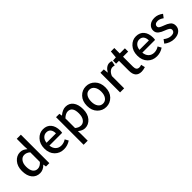

<svg xmlns="http://www.w3.org/2000/svg" viewBox="237 -2187 3801 3801"><g transform="rotate(-45 2137.5 -287.0)"><path d="M277.3 12.7Q172.9 12.7 111.3 -63.5Q49.8 -139.6 49.8 -274.4Q49.8 -403.3 119.6 -483.9Q189.5 -564.5 286.1 -564.5Q330.1 -564.5 362.8 -549.3Q395.5 -534.2 433.6 -502L428.7 -592.8V-796.9H543.9V0H450.2L440.4 -61.5H436.5Q364.3 12.7 277.3 12.7ZM303.7 -82Q370.1 -82 428.7 -149.4V-418Q374 -467.8 307.6 -467.8Q248 -467.8 208.5 -415.5Q168.9 -363.3 168.9 -276.4Q168.9 -182.6 204.1 -132.3Q239.3 -82 303.7 -82Z M946.3 12.7Q831.1 12.7 754.4 -64.9Q677.7 -142.6 677.7 -274.4Q677.7 -403.3 752.4 -483.9Q827.1 -564.5 928.7 -564.5Q1036.1 -564.5 1094.7 -493.7Q1153.3 -422.9 1153.3 -302.7Q1153.3 -270.5 1147.5 -245.1H791Q797.9 -167 843.8 -122.1Q889.6 -77.1 960.9 -77.1Q1029.3 -77.1 1091.8 -118.2L1131.8 -44.9Q1045.9 12.7 946.3 12.7ZM790 -324.2H1053.7Q1053.7 -395.5 1022 -434.6Q990.2 -473.6 930.7 -473.6Q877 -473.6 837.4 -434.1Q797.9 -394.5 790 -324.2Z M1281.2 222.7V-549.8H1375L1384.8 -490.2H1387.7Q1476.6 -564.5 1556.6 -564.5Q1660.2 -564.5 1717.3 -488.8Q1774.4 -413.1 1774.4 -284.2Q1774.4 -147.5 1704.6 -67.4Q1634.8 12.7 1537.1 12.7Q1464.8 12.7 1392.6 -48.8L1395.5 44.9V222.7ZM1515.6 -82Q1577.1 -82 1616.2 -135.3Q1655.3 -188.5 1655.3 -282.2Q1655.3 -467.8 1526.4 -467.8Q1464.8 -467.8 1395.5 -401.4V-131.8Q1453.1 -82 1515.6 -82Z M2130.9 12.7Q2024.4 12.7 1948.2 -65.4Q1872.1 -143.6 1872.1 -274.4Q1872.1 -407.2 1947.8 -485.8Q2023.4 -564.5 2130.9 -564.5Q2238.3 -564.5 2314.5 -485.4Q2390.6 -406.2 2390.6 -274.4Q2390.6 -143.6 2314.5 -65.4Q2238.3 12.7 2130.9 12.7ZM2028.8 -133.8Q2066.4 -81.1 2130.9 -81.1Q2195.3 -81.1 2233.9 -133.8Q2272.5 -186.5 2272.5 -274.4Q2272.5 -362.3 2233.9 -415.5Q2195.3 -468.8 2130.9 -468.8Q2066.4 -468.8 2028.8 -415.5Q1991.2 -362.3 1991.2 -274.4Q1991.2 -186.5 2028.8 -133.8Z M2524.4 0V-549.8H2618.2L2627.9 -451.2H2630.9Q2660.2 -504.9 2701.2 -534.7Q2742.2 -564.5 2786.1 -564.5Q2821.3 -564.5 2848.6 -551.8L2827.1 -452.1Q2798.8 -460.9 2772.5 -460.9Q2735.4 -460.9 2699.2 -432.1Q2663.1 -403.3 2638.7 -342.8V0Z M3118.2 12.7Q2951.2 12.7 2951.2 -179.7V-458H2871.1V-543.9L2956.1 -549.8L2968.8 -702.1H3065.4V-549.8H3209V-458H3065.4V-178.7Q3065.4 -79.1 3145.5 -79.1Q3175.8 -79.1 3205.1 -91.8L3225.6 -6.8Q3163.1 12.7 3118.2 12.7Z M3547.9 12.7Q3432.6 12.7 3356 -64.9Q3279.3 -142.6 3279.3 -274.4Q3279.3 -403.3 3354 -483.9Q3428.7 -564.5 3530.3 -564.5Q3637.7 -564.5 3696.3 -493.7Q3754.9 -422.9 3754.9 -302.7Q3754.9 -270.5 3749 -245.1H3392.6Q3399.4 -167 3445.3 -122.1Q3491.2 -77.1 3562.5 -77.1Q3630.9 -77.1 3693.4 -118.2L3733.4 -44.9Q3647.5 12.7 3547.9 12.7ZM3391.6 -324.2H3655.3Q3655.3 -395.5 3623.5 -434.6Q3591.8 -473.6 3532.2 -473.6Q3478.5 -473.6 3439 -434.1Q3399.4 -394.5 3391.6 -324.2Z M4032.2 12.7Q3976.6 12.7 3921.4 -8.3Q3866.2 -29.3 3825.2 -63.5L3878.9 -136.7Q3957 -74.2 4035.2 -74.2Q4083 -74.2 4107.4 -94.7Q4131.8 -115.2 4131.8 -148.4Q4131.8 -165 4123.5 -178.7Q4115.2 -192.4 4095.2 -204.1Q4075.2 -215.8 4062.5 -221.7Q4049.8 -227.5 4019.5 -239.3Q4012.7 -242.2 4009.8 -243.2Q3976.6 -255.9 3953.6 -267.6Q3930.7 -279.3 3904.8 -298.3Q3878.9 -317.4 3865.7 -343.8Q3852.5 -370.1 3852.5 -403.3Q3852.5 -473.6 3905.8 -519Q3959 -564.5 4047.9 -564.5Q4142.6 -564.5 4226.6 -499L4172.9 -427.7Q4108.4 -475.6 4049.8 -475.6Q4006.8 -475.6 3984.4 -457Q3961.9 -438.5 3961.9 -408.2Q3961.9 -378.9 3987.8 -362.3Q4013.7 -345.7 4065.4 -326.2Q4074.2 -323.2 4079.1 -321.3Q4117.2 -306.6 4138.7 -296.4Q4160.2 -286.1 4187.5 -266.6Q4214.8 -247.1 4228 -219.2Q4241.2 -191.4 4241.2 -154.3Q4241.2 -82 4186 -34.7Q4130.9 12.7 4032.2 12.7Z"/></g></svg>

Font: Gen Shin Gothic Medium
Style: Regular
Weight: 500
Designer: [Source Han Sans]
Ryoko NISHIZUKA  (kana & ideographs); Paul D. Hunt (Latin, Greek & Cyrillic); Wenlong ZHANG  (bopomofo
Version: Version 1.002.20150607